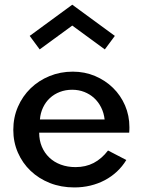

<svg xmlns="http://www.w3.org/2000/svg" viewBox="-20 -786 610 820"><path d="M36.8 -231.4Q36.8 -284.5 56.6 -330Q76.4 -375.5 110.9 -408.9Q145.5 -442.3 191.6 -461.1Q237.7 -480 290.9 -480Q341.8 -480 385.9 -461.4Q430 -442.7 462.7 -410.7Q495.5 -378.6 514.1 -335.5Q532.7 -292.3 532.7 -242.7Q532.7 -236.4 532.5 -231.1Q532.3 -225.9 531.8 -219.5H147.3Q147.3 -186.8 158.6 -159.8Q170 -132.7 190.5 -113.2Q210.9 -93.6 239.5 -83Q268.2 -72.3 302.7 -72.3Q345.9 -72.3 380 -90Q414.1 -107.7 441.4 -143.2L519.5 -102.7Q502.7 -75 479.3 -53.2Q455.9 -31.4 427.5 -16.4Q399.1 -1.4 366.1 6.6Q333.2 14.5 297.3 14.5Q240.9 14.5 193.2 -4.3Q145.5 -23.2 110.7 -56.4Q75.9 -89.5 56.4 -134.3Q36.8 -179.1 36.8 -231.4ZM150.5 -275.9H426.8Q423.6 -304.1 411.8 -327.5Q400 -350.9 381.8 -367.5Q363.6 -384.1 339.8 -393.4Q315.9 -402.7 288.2 -402.7Q260 -402.7 235.7 -393.4Q211.4 -384.1 193.2 -367.3Q175 -350.5 163.9 -327Q152.7 -303.6 150.5 -275.9ZM149.5 -575 106.8 -632.7 288.6 -765.9 470.5 -632.7 427.7 -575 288.6 -676.8Z"/></svg>

Font: Spartan MB SemBd
Style: Regular
Weight: 600
Designer: Matt Bailey, Mirko Velimirovic
Foundry: Matt Bailey
Version: Version 1.005